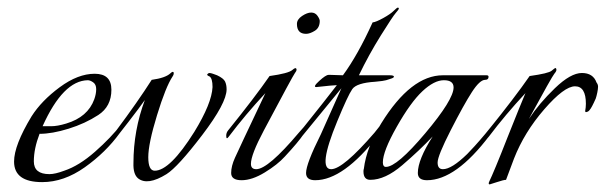

<svg xmlns="http://www.w3.org/2000/svg" viewBox="-20 -471 1593 505"><path d="M84 -119Q69 -80 69 -46.5Q69 -13 110 -13Q125 -13 149 -22Q188 -35 230 -72Q272 -109 299 -144Q302 -141 302 -136Q302 -131 295 -121Q258 -70 203 -31Q148 8 91 8Q17 8 17 -46Q17 -89 63 -165Q89 -206 137 -241.5Q185 -277 229 -277Q273 -277 273 -235Q273 -191 238.5 -168.5Q204 -146 160.5 -132.5Q117 -119 84 -119ZM92 -139Q98 -139 114.5 -139Q131 -139 154 -146Q211 -163 228 -210Q233 -224 233 -236.5Q233 -249 225 -254.5Q217 -260 211 -260Q146 -259 92 -139Z M418 -13Q368 18 343 -2Q330 -13 331 -42Q331 -128 361 -208Q347 -188 318 -150.5Q289 -113 288 -112Q281 -102 281 -114Q281 -122 286 -128Q342 -203 379 -261Q415 -266 428 -278Q432 -282 434.5 -282Q437 -282 437 -278Q437 -274 434 -270Q416 -243 393 -168Q370 -93 370 -57.5Q370 -22 387 -22Q427 -22 491 -124Q537 -199 539 -242Q539 -265 531 -270Q523 -273 525.5 -276Q528 -279 531 -279Q534 -279 540 -277Q546 -275 551 -273Q568 -265 572 -256.5Q576 -248 576 -236Q576 -200 512 -116Q448 -32 418 -13Z M588 -16Q588 -34 598 -56Q605 -72 678 -226Q625 -169 582 -112Q575 -102 575 -114Q575 -122 580 -128Q651 -216 689 -271Q739 -278 749 -287Q759 -296 760 -288Q760 -284 755.5 -278.5Q751 -273 674 -128Q640 -64 640 -40Q640 -26 654 -26Q685 -26 766 -122L788 -147Q800 -135 729 -59Q710 -38 676.5 -17.5Q643 3 615.5 3Q588 3 588 -16ZM785 -382Q761 -382 761 -408Q761 -420 774.5 -429Q788 -438 798.5 -438Q809 -438 815 -429.5Q821 -421 821 -416Q821 -398 808 -390Q795 -382 785 -382Z M851 -274 882 -273Q921 -326 960 -412Q969 -413 988 -423.5Q1007 -434 1015.5 -442.5Q1024 -451 1026.5 -451Q1029 -451 1029 -448.5Q1029 -446 1021 -437Q1013 -428 981.5 -377.5Q950 -327 924 -273H1005Q1015 -273 1016 -270Q1017 -267 1009.5 -264.5Q1002 -262 995.5 -260Q989 -258 967 -256Q918 -253 906.5 -236.5Q895 -220 867 -152Q815 -26 851 -26Q882 -26 965 -122L984 -146Q986 -143 986 -136.5Q986 -130 975 -115Q883 3 809 3Q785 3 785 -16Q785 -40 824 -118L878 -239Q776 -115 774 -112Q767 -102 767 -114Q767 -122 772 -128Q840 -213 866 -247Q857 -247 812 -242Q802 -242 819.5 -258Q837 -274 844 -274Z M1280 -148Q1282 -146 1282 -140Q1282 -134 1268 -115Q1179 3 1103 3Q1079 3 1079 -16Q1079 -51 1118 -112Q1083 -75 1038 -36.5Q993 2 954 2Q936 2 936 -20Q936 -25 937 -27Q944 -84 983 -147Q1061 -273 1145 -273H1260Q1265 -273 1265 -269Q1265 -261 1256 -261Q1242 -261 1221 -228.5Q1200 -196 1165.5 -128.5Q1131 -61 1131 -43.5Q1131 -26 1145 -26Q1168 -26 1209 -66Q1231 -89 1242 -102Q1253 -115 1256.5 -119Q1260 -123 1280 -148ZM1173 -241Q1173 -260 1147.5 -260Q1122 -260 1091 -231Q1060 -202 1023.5 -137.5Q987 -73 987 -44Q987 -32 995 -32Q1024 -32 1098.5 -120.5Q1173 -209 1173 -241Z M1521 -198Q1521 -244 1492.5 -244Q1464 -244 1411.5 -183.5Q1359 -123 1332 -54L1311 2Q1305 2 1287 8Q1269 14 1268 14Q1263 14 1267.5 5Q1272 -4 1284.5 -34Q1297 -64 1315 -110Q1350 -198 1362 -226Q1309 -169 1266 -112Q1259 -102 1259 -114Q1259 -122 1264 -128Q1335 -216 1373 -271Q1423 -278 1431 -285Q1439 -292 1441 -292Q1443 -292 1443.5 -288Q1444 -284 1438 -277Q1432 -270 1371 -158Q1398 -199 1439.5 -239Q1481 -279 1510.5 -279Q1540 -279 1549 -254Q1553 -249 1553 -243Q1553 -237 1551 -227.5Q1549 -218 1547 -212Q1536 -187 1531 -182Q1528 -177 1521 -176Q1520 -177 1519 -178Q1521 -189 1521 -198Z"/></svg>

Font: Italianno
Style: Regular
Weight: 400
Designer: Robert E. Leuschke
Foundry: Robert E. Leuschke
Version: Version 1.003